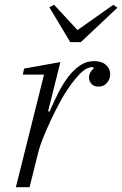

<svg xmlns="http://www.w3.org/2000/svg" viewBox="-20 -778 508 798"><path d="M163 -468H75L80 -493L231 -520L180 -316L186 -314Q203 -354 222 -391.5Q241 -429 263.5 -458.5Q286 -488 312.5 -506Q339 -524 371 -524Q403 -524 420.5 -508Q438 -492 438 -469Q438 -449 424.5 -433.5Q411 -418 390 -418Q371 -418 360.5 -429Q350 -440 350 -456Q350 -467 356 -477.5Q362 -488 370 -494L366 -499H364Q338 -499 308.5 -467.5Q279 -436 249 -388Q239 -372 223.5 -343Q208 -314 191.5 -279Q175 -244 160 -207Q145 -170 137 -137L103 0H46ZM185 -748 205 -758 302 -653 451 -758 468 -746 316 -603H272Z"/></svg>

Font: IBM Plex Serif Light
Style: Italic
Weight: 300
Italic angle: -14°
Designer: Mike Abbink, Paul van der Laan, Pieter van Rosmalen
Foundry: Bold Monday
Version: Version 3.001